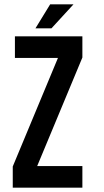

<svg xmlns="http://www.w3.org/2000/svg" viewBox="-20 -868 481 888"><path d="M361 -700V-602L152 -100H361V0H39V-98L248 -600H49V-700ZM320 -848 218 -737H144L212 -848Z"/></svg>

Font: Bebas Neue Bold
Style: Regular
Weight: 700
Designer: Ryoichi Tsunekawa & LGV (GE)
Foundry: Free Software Foundation, Inc.
Version: Version 1.003 August 13, 2016